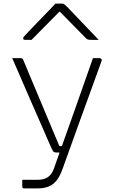

<svg xmlns="http://www.w3.org/2000/svg" viewBox="-20 -850 640 1070"><path d="M534 -526Q539 -526 544 -522Q549 -518 546 -510Q517 -429 487 -347Q457 -265 428.5 -186Q400 -107 374.5 -36Q349 35 328 93Q314 132 295.5 155.5Q277 179 251 189.5Q225 200 189 200Q180 200 168 200Q156 200 145 200Q134 200 126 200Q118 200 115 200Q110 200 107 198Q104 196 104 189V152H116Q135 152 153.5 152Q172 152 191 152Q225 152 247 137Q269 122 281 88Q289 65 306 17Q323 -31 346.5 -96.5Q370 -162 396 -236Q422 -310 448.5 -385Q475 -460 498 -526Q502 -526 506.5 -526Q511 -526 515.5 -526Q520 -526 524.5 -526Q529 -526 534 -526ZM92 -526Q100 -526 103.5 -524Q107 -522 110 -515Q130 -467 154.5 -408.5Q179 -350 204.5 -289.5Q230 -229 252 -176Q274 -123 290 -85.5Q306 -48 311 -36H338L324 0H297Q287 0 281.5 -2.5Q276 -5 270.5 -16.5Q265 -28 254 -53Q244 -76 227 -115.5Q210 -155 188 -204.5Q166 -254 142 -309.5Q118 -365 94 -420.5Q70 -476 48 -526Q53 -526 58.5 -526Q64 -526 69.5 -526Q75 -526 80.5 -526Q86 -526 92 -526ZM289 -830Q298 -830 307 -830Q316 -830 325 -830Q333 -830 338.5 -826Q344 -822 358 -808Q366 -799 386 -778.5Q406 -758 431.5 -731Q457 -704 483 -677Q509 -650 530 -628Q518 -628 508 -628Q498 -628 486 -628Q475 -628 469.5 -630Q464 -632 457 -639Q441 -655 397 -700Q353 -745 293 -806L334 -785H291L332 -806Q271 -745 229.5 -702.5Q188 -660 156 -628H119Q115 -628 113 -629Q111 -630 110 -632.5Q109 -635 109 -637Q109 -641 113 -645.5Q117 -650 131 -665Q144 -679 165.5 -701.5Q187 -724 211.5 -749Q236 -774 257 -796Q278 -818 289 -830Z"/></svg>

Font: Recursive Monospace Light
Style: Regular
Weight: 300
Version: Version 1.047